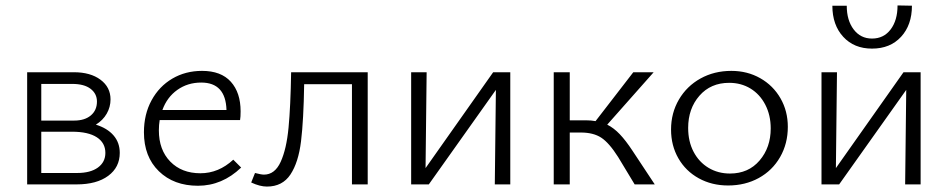

<svg xmlns="http://www.w3.org/2000/svg" viewBox="-20 -679 3490 707"><path d="M421 -116Q421 -63 378.5 -31.5Q336 0 262 0H80V-413H252Q313 -413 350 -385.5Q387 -358 387 -313Q387 -285 373 -260.5Q359 -236 333 -220Q375 -207 398 -180.5Q421 -154 421 -116ZM132 -370V-235H253Q292 -235 314.5 -254Q337 -273 337 -305Q337 -334 313.5 -352Q290 -370 246 -370ZM368 -116Q368 -153 336.5 -173.5Q305 -194 245 -194H132V-42H264Q313 -42 340.5 -62Q368 -82 368 -116Z M868 -62Q798 5 709 5Q620 5 565 -48.5Q510 -102 510 -192Q510 -258 538 -309.5Q566 -361 614.5 -389.5Q663 -418 724 -418Q794 -418 830 -378Q866 -338 866 -269Q866 -248 864 -237H568Q565 -219 565 -199Q565 -127 607 -84Q649 -41 718 -41Q785 -41 839 -91ZM578 -274H814Q811 -375 721 -375Q671 -375 633 -348Q595 -321 578 -274Z M1334 0H1276V-369H1100Q1098 -237 1088.5 -159Q1079 -81 1049.5 -36.5Q1020 8 963 8Q937 8 905 -7L919 -42Q942 -36 952 -36Q992 -36 1013.5 -83Q1035 -130 1042.5 -209Q1050 -288 1052 -413H1334Z M1859 0H1802L1806 -348L1559 0H1494V-413H1551L1547 -60L1796 -413H1859Z M2391 0H2317L2256 -101Q2223 -153 2194 -172Q2165 -191 2119 -191H2078V0H2019V-413H2078V-236H2137Q2157 -236 2173 -233L2312 -413H2387L2216 -220Q2240 -208 2262 -185Q2284 -162 2309 -124Z M2451 -202Q2451 -263 2480 -312.5Q2509 -362 2559.5 -390Q2610 -418 2673 -418Q2732 -418 2779.5 -391Q2827 -364 2854 -317Q2881 -270 2881 -212Q2881 -150 2852.5 -100.5Q2824 -51 2774 -23.5Q2724 4 2661 4Q2601 4 2553 -22.5Q2505 -49 2478 -96Q2451 -143 2451 -202ZM2818 -206Q2818 -255 2798 -293.5Q2778 -332 2743.5 -353Q2709 -374 2665 -374Q2597 -374 2555.5 -326.5Q2514 -279 2514 -208Q2514 -158 2534 -120Q2554 -82 2589 -61Q2624 -40 2668 -40Q2736 -40 2777 -88Q2818 -136 2818 -206Z M3370 0H3313L3317 -348L3070 0H3005V-413H3062L3058 -60L3307 -413H3370ZM3338 -658 3285 -659Q3285 -604 3259.5 -570.5Q3234 -537 3191 -537Q3149 -537 3123.5 -570.5Q3098 -604 3098 -658H3045Q3045 -587 3085 -543.5Q3125 -500 3191 -500Q3258 -500 3298 -543.5Q3338 -587 3338 -658Z"/></svg>

Font: Ysabeau Semilight
Style: Regular
Weight: 300
Designer: Christian Thalmann (Catharsis Fonts)
Version: Version 0.003